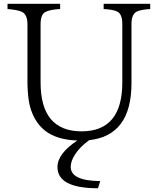

<svg xmlns="http://www.w3.org/2000/svg" viewBox="-20 -735 832 1021"><path d="M454.1 10.3Q405.3 45.4 378.4 87.4Q356 122.6 356 152.3Q356 226.6 513.2 228L501 266.1Q285.6 266.1 285.6 153.3Q285.6 82 391.1 12.2Q283.7 8.8 220.7 -39.1Q162.1 -85 139.2 -169.9Q127.9 -213.4 126 -287.1V-606Q126 -656.7 97.2 -671.9Q74.2 -682.6 20 -687V-714.8H299.8V-687Q245.1 -684.1 220.7 -670.9Q195.8 -657.7 195.8 -606V-296.9Q195.8 -36.6 414.1 -36.6Q630.4 -36.6 630.4 -296.9V-606.9Q630.4 -659.2 604.5 -672.9Q584 -684.1 531.2 -687V-714.8H778.8V-687Q732.4 -684.1 710 -674.8Q679.2 -661.6 679.2 -606.9V-293Q679.2 -13.7 454.1 10.3Z"/></svg>

Font: I.MingCP
Style: Regular
Weight: 400
Designer: I.Font Project
Version: Version 8.000; Sep 06, 2022